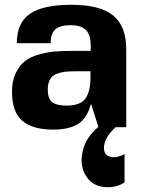

<svg xmlns="http://www.w3.org/2000/svg" viewBox="-20 -530 596 800"><path d="M463 0H462Q415 42 413 85Q413 124 453 125Q471 126 499 112V230Q469 250 429 250Q370 250 340.5 206.5Q311 163 324 102.5Q337 42 390 -1L359 -98Q343 -36 304.5 -13Q266 10 202 10Q116 10 73 -26.5Q30 -63 30 -148Q30 -193 45.5 -225Q61 -257 83.5 -275Q106 -293 142 -303Q178 -313 209.5 -315.5Q241 -318 283 -318H358V-340Q358 -385 338 -405Q318 -425 274 -425Q230 -425 210.5 -407.5Q191 -390 191 -350H50Q50 -434 104 -472Q158 -510 278 -510Q397 -510 451.5 -465.5Q506 -421 506 -324V0ZM357 -233H294Q267 -233 250.5 -231Q234 -229 215.5 -222Q197 -215 188 -198.5Q179 -182 179 -156Q179 -120 197 -105Q215 -90 258 -90Q315 -90 336 -119.5Q357 -149 357 -208Z"/></svg>

Font: Fivo Sans Modern
Style: Regular
Weight: 700
Designer: Alexander Slobzheninov
Foundry: Alexander Slobzheninov
Version: 1.0